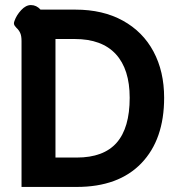

<svg xmlns="http://www.w3.org/2000/svg" viewBox="-20 -738 703 758"><path d="M65 -576Q65 -597 59.5 -608.5Q54 -620 45 -628Q41 -632 38 -636.5Q35 -641 35 -646Q35 -649 37 -655Q45 -678 63.5 -698Q82 -718 102 -718Q124 -718 140 -700H278Q386 -700 465 -656.5Q544 -613 586 -534.5Q628 -456 628 -352Q628 -187 538 -93.5Q448 0 283 0H65ZM283 -116Q389 -116 440.5 -174.5Q492 -233 492 -352Q492 -465 437 -524.5Q382 -584 275 -584H199V-116Z"/></svg>

Font: Niramit
Style: Bold
Weight: 700
Designer: Katatrad Aksorn Co.,Ltd.
Foundry: Cadson Demak Co.,Ltd.
Version: Version 1.001; ttfautohint (v1.6)